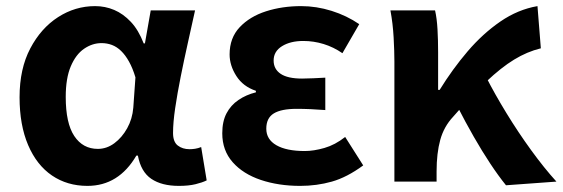

<svg xmlns="http://www.w3.org/2000/svg" viewBox="-20 -594 1840 628"><path d="M266 14Q200 14 150 -20Q100 -54 72 -119.5Q44 -185 44 -276Q44 -369 79 -435.5Q114 -502 170 -538Q226 -574 291 -574Q324 -574 353.5 -561.5Q383 -549 408 -522.5Q433 -496 450 -452H454L473 -560H618Q607 -510 594.5 -454Q582 -398 571 -343Q560 -288 553 -240.5Q546 -193 546 -159Q546 -130 561.5 -118Q577 -106 600 -106Q609 -106 618.5 -107.5Q628 -109 638 -113L656 -4Q642 3 619.5 8.5Q597 14 565 14Q509 14 475 -9Q441 -32 431 -85H426Q368 14 266 14ZM300 -107Q329 -107 354 -125.5Q379 -144 396 -174.5Q413 -205 416 -242L423 -341Q414 -371 402 -392.5Q390 -414 376 -427.5Q362 -441 346 -447Q330 -453 312 -453Q282 -453 255 -434.5Q228 -416 211.5 -377Q195 -338 195 -277Q195 -191 223 -149Q251 -107 300 -107Z M962 14Q891 14 833 -5.5Q775 -25 741 -63.5Q707 -102 707 -158Q707 -197 721 -223.5Q735 -250 760 -267Q785 -284 817 -292V-297Q775 -311 753 -345.5Q731 -380 731 -416Q731 -470 764 -505Q797 -540 850 -557Q903 -574 965 -574Q1015 -574 1064.5 -558.5Q1114 -543 1155 -515L1100 -420Q1071 -440 1038.5 -450Q1006 -460 972 -460Q930 -460 902.5 -443Q875 -426 875 -396Q875 -368 898 -352.5Q921 -337 968 -337Q985 -337 1005 -338Q1025 -339 1044 -340V-234Q1019 -236 995.5 -237Q972 -238 950 -238Q900 -238 875.5 -223Q851 -208 851 -173Q851 -138 884 -119Q917 -100 977 -100Q1006 -100 1041 -110Q1076 -120 1109 -146L1168 -53Q1115 -14 1065.5 0Q1016 14 962 14Z M1270 0V-393Q1270 -426 1267.5 -471.5Q1265 -517 1257 -560H1403Q1409 -534 1411 -498Q1413 -462 1413 -423V-300H1418Q1460 -368 1509.5 -426Q1559 -484 1616.5 -523.5Q1674 -563 1738 -574L1749 -436Q1704 -425 1661.5 -399Q1619 -373 1571 -327.5Q1523 -282 1462 -212Q1432 -180 1420 -136.5Q1408 -93 1408 -33V0ZM1635 12Q1610 -19 1583.5 -59Q1557 -99 1529.5 -147Q1502 -195 1475 -248L1570 -342Q1598 -287 1636.5 -224Q1675 -161 1717.5 -102.5Q1760 -44 1800 0Z"/></svg>

Font: Noto Sans SC
Style: Bold
Weight: 700
Designer: Ryoko NISHIZUKA  (kana, bopomofo & ideographs); Paul D. Hunt (Latin, Greek & Cyrillic); Sandoll Communications , Soo-you
Foundry: Adobe
Version: Version 2.004-H2;hotconv 1.0.118;makeotfexe 2.5.65603